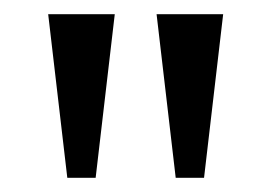

<svg xmlns="http://www.w3.org/2000/svg" viewBox="-20 -734 384 271"><path d="M75 -483H115L142 -714H48ZM228 -483H268L295 -714H201Z"/></svg>

Font: Noto Serif Ethiopic XCn
Style: Regular
Weight: 400
Width: 2
Designer: Monotype Design Team
Foundry: Monotype Imaging Inc.
Version: Version 2.102